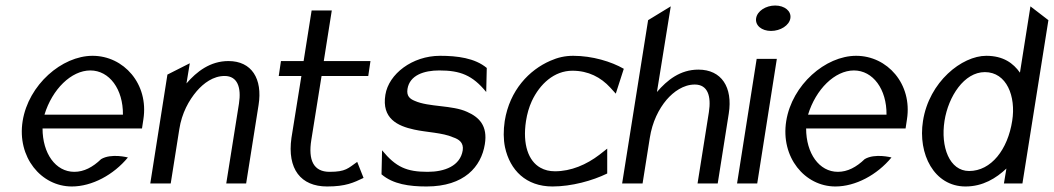

<svg xmlns="http://www.w3.org/2000/svg" viewBox="-20 -664 3815 695"><path d="M62 -226C41 -95 129 11 240 11C313 11 391 -31 443 -94C443 -94 383 -110 346 -88C316 -59 284 -42 249 -42C181 -42 134 -109 134 -199H494L499 -232C519 -360 428 -462 315 -462C204 -462 83 -357 62 -226ZM141 -249C169 -341 238 -409 307 -409C376 -409 426 -341 425 -249Z M524 0H598L629 -196C638 -255 664 -301 692 -334C717 -363 752 -389 793 -389C840 -389 854 -347 845 -289L799 0H871L916 -284C931 -379 891 -443 807 -443C741 -443 692 -405 655 -362L667 -435L586 -394Z M989 -389H1071L1035 -165C1019 -52 1069 11 1164 11C1232 11 1260 -3 1296 -20L1273 -78C1240 -55 1232 -42 1173 -42C1115 -42 1095 -84 1107 -158L1144 -389H1313L1321 -443H1152L1181 -626H1108L1079 -443H997Z M1375 -321C1361 -235 1419 -208 1479 -195C1523 -185 1582 -184 1620 -167C1641 -160 1659 -148 1655 -120C1646 -63 1589 -42 1528 -42C1452 -42 1413 -59 1363 -120L1361 -33C1403 3 1462 11 1524 11C1661 11 1722 -61 1735 -142C1746 -209 1714 -240 1671 -259C1617 -284 1532 -276 1481 -299C1464 -306 1451 -316 1455 -342C1463 -392 1515 -409 1570 -409C1646 -409 1690 -392 1740 -331L1742 -418C1699 -454 1635 -462 1573 -462C1472 -462 1387 -396 1375 -321Z M1807 -226C1802 -192 1802 -160 1808 -131C1826 -48 1884 11 1980 11C2049 11 2125 -10 2178 -36V-126L2150 -104C2103 -68 2047 -44 1989 -44C1969 -44 1952 -48 1936 -57C1893 -81 1871 -141 1884 -226C1888 -252 1895 -276 1905 -298C1934 -360 1986 -408 2052 -408C2110 -408 2155 -384 2189 -347L2209 -325L2238 -415C2193 -441 2124 -462 2055 -462C2025 -462 1999 -456 1972 -444C1896 -411 1825 -338 1807 -226Z M2232 0H2306L2332 -164C2341 -223 2365 -270 2393 -303C2418 -332 2454 -358 2495 -358C2542 -358 2555 -316 2546 -258L2505 0H2578L2618 -253C2633 -348 2592 -412 2508 -412C2442 -412 2395 -374 2358 -331L2408 -641L2326 -591Z M2717 -598C2713 -572 2737 -552 2771 -552C2805 -552 2837 -572 2841 -598C2845 -624 2820 -644 2786 -644C2752 -644 2721 -624 2717 -598ZM2648 0H2721L2792 -451H2719Z M2826 -226C2805 -95 2893 11 3004 11C3077 11 3155 -31 3207 -94C3207 -94 3147 -110 3110 -88C3080 -59 3048 -42 3013 -42C2945 -42 2898 -109 2898 -199H3258L3263 -232C3283 -360 3192 -462 3079 -462C2968 -462 2847 -357 2826 -226ZM2905 -249C2933 -341 3002 -409 3071 -409C3140 -409 3190 -341 3189 -249Z M3321 -226C3302 -107 3361 11 3475 11C3538 11 3586 -19 3623 -54L3614 0H3681L3775 -591L3710 -641L3672 -401C3648 -435 3612 -462 3550 -462C3462 -462 3343 -368 3321 -226ZM3399 -227C3413 -315 3470 -403 3545 -403C3624 -403 3658 -315 3644 -227C3628 -123 3568 -45 3488 -45C3417 -45 3384 -132 3399 -227Z"/></svg>

Font: Charger Sport
Style: DfNrwObl
Weight: 400
Designer: Jasper
Foundry: Cannot Into Space Fonts
Version: Version 1.1